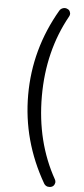

<svg xmlns="http://www.w3.org/2000/svg" viewBox="-64 -842 467 1064"><g transform="rotate(5 169.0 -309.5)"><path d="M280.3 144.5Q284.2 151.4 284.2 159.2Q284.2 163.1 282.2 168Q279.3 179.7 267.6 185.5Q260.7 188.5 252.9 188.5Q248 188.5 242.2 187.5Q229.5 183.6 222.7 171.9Q91.8 -54.7 91.8 -309.6Q91.8 -564.5 222.7 -789.1Q229.5 -800.8 242.2 -804.7Q248 -806.6 252.9 -806.6Q260.7 -806.6 267.6 -802.7Q279.3 -797.9 282.2 -786.1Q284.2 -781.2 284.2 -777.3Q284.2 -769.5 280.3 -762.7Q168 -561.5 168 -309.6Q168 -55.7 280.3 144.5Z"/></g></svg>

Font: irohamaru Regular
Style: Regular
Weight: 400
Designer: [Source Han Sans]
Ryoko NISHIZUKA  (kana & ideographs); Paul D. Hunt (Latin, Greek & Cyrillic); Wenlong ZHANG  (bopomofo
Version: Version 1.00